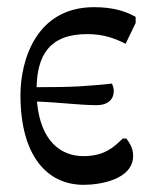

<svg xmlns="http://www.w3.org/2000/svg" viewBox="-20 -501 420 535"><path d="M213 14C262 14 351 -2 351 -67C351 -87 342 -102 332 -115H322C296 -90 271 -66 212 -66C152 -66 93 -105 83 -218C143 -216 202 -208 249 -208C284 -208 297 -227 297 -247C297 -255 295 -261 292 -268C222 -261 189 -258 82 -258C84 -346 117 -406 223 -406C269 -406 300 -394 330 -379L358 -437V-454C331 -469 297 -481 242 -481C80 -481 37 -332 37 -236C37 -67 111 14 213 14Z"/></svg>

Font: STIX Two Text
Style: Regular
Weight: 400
Designer: Ross Mills, John Hudson & Paul Hanslow, Tiro Typeworks Ltd; with prior portions MicroPress Inc., and Coen Hoffman.
Foundry: Tiro Typeworks Ltd
Version: Version 2.13 b171